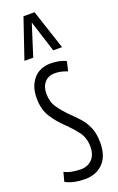

<svg xmlns="http://www.w3.org/2000/svg" viewBox="-155 -831 543 882"><g transform="rotate(-20 116.0 -390.0)"><path d="M4 -11 16 -56Q31 -47 53.5 -43Q76 -39 96 -39Q129 -39 150.5 -60.5Q172 -82 172 -122Q172 -166 149 -196Q126 -226 97 -254Q64 -285 40 -322.5Q16 -360 16 -415Q16 -473 46.5 -508.5Q77 -544 131 -544Q151 -544 170.5 -540Q190 -536 205 -528L194 -482Q162 -495 132 -495Q102 -495 83.5 -474.5Q65 -454 65 -419Q65 -379 85 -350.5Q105 -322 132 -295Q154 -274 174.5 -251.5Q195 -229 208 -198.5Q221 -168 221 -124Q221 -58 187 -24Q153 10 98 10Q72 10 48 5Q24 0 4 -11ZM22 -596 88 -790H142L206 -596H163L114 -750L65 -596Z"/></g></svg>

Font: Georama ExtraCondensed Light
Style: Regular
Weight: 300
Width: 2
Designer: Jean-Baptiste Levee
Foundry: Production Type
Version: Version 1.000